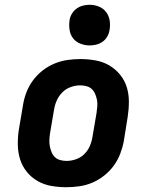

<svg xmlns="http://www.w3.org/2000/svg" viewBox="-20 -775 640 803"><path d="M257 8Q225 8 194 2.5Q163 -3 137 -18Q111 -33 92 -56.5Q73 -80 64 -109Q55 -138 54.5 -170Q54 -202 59 -234L76 -334Q80 -361 90 -387.5Q100 -414 117 -437.5Q134 -461 157.5 -479.5Q181 -498 207.5 -509Q234 -520 261.5 -524Q289 -528 316 -528Q348 -528 379 -522.5Q410 -517 436 -502Q462 -487 481.5 -463.5Q501 -440 510 -411Q519 -382 519 -350Q519 -318 514 -286L498 -186Q493 -159 483 -132.5Q473 -106 456 -82.5Q439 -59 415.5 -40.5Q392 -22 366 -11Q340 0 312 4Q284 8 257 8ZM259 -102Q278 -102 298 -109Q318 -116 333 -131Q348 -146 356 -165Q364 -184 367 -204L384 -304Q386 -317 387 -331Q388 -345 385.5 -357.5Q383 -370 378 -382Q373 -394 364 -402.5Q355 -411 342 -414.5Q329 -418 315 -418Q296 -418 276 -411Q256 -404 241 -389Q226 -374 217.5 -355Q209 -336 206 -316L189 -216Q187 -203 186.5 -189Q186 -175 188.5 -162.5Q191 -150 196 -138Q201 -126 210 -117.5Q219 -109 232 -105.5Q245 -102 259 -102ZM355 -585Q335 -585 316 -592.5Q297 -600 285.5 -615Q274 -630 271 -650Q268 -670 271 -691Q273 -705 281 -718Q289 -731 301 -739.5Q313 -748 327 -751.5Q341 -755 355 -755Q375 -755 393.5 -747.5Q412 -740 423.5 -725Q435 -710 438.5 -690Q442 -670 438 -649Q436 -635 428.5 -622Q421 -609 409 -600.5Q397 -592 383 -588.5Q369 -585 355 -585Z"/></svg>

Font: Iosevka Etoile Extrabold
Style: Italic
Weight: 800
Italic angle: -9°
Designer: Belleve Invis
Foundry: Belleve Invis
Version: Version 22.1.2; ttfautohint (v1.8.4)